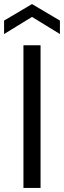

<svg xmlns="http://www.w3.org/2000/svg" viewBox="-41 -922 314 942"><path d="M158 0V-700H74V0ZM-21 -755 116 -839 253 -755V-821L116 -902L-21 -821Z"/></svg>

Font: Rootstock Sans Body
Style: Regular
Weight: 400
Designer: Colophon Foundry, Jonny Pinhorn
Foundry: Colophon Foundry
Version: Version 1.200;FEAKit 1.0